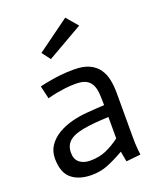

<svg xmlns="http://www.w3.org/2000/svg" viewBox="-145 -859 790 959"><g transform="rotate(-20 250.5 -379.0)"><path d="M352 -231Q332 -230 314 -229Q296 -228 278.5 -226.5Q261 -225 247 -223Q175 -214 145 -191.5Q115 -169 115 -127Q115 -92 136.5 -74.5Q158 -57 193 -57Q241 -57 278.5 -73.5Q316 -90 352 -117ZM351 -47Q304 -20 263.5 -3.5Q223 13 176 13Q109 13 69.5 -19.5Q30 -52 30 -127Q30 -166 50 -195Q70 -224 102.5 -243.5Q135 -263 176 -274Q217 -285 260 -288Q278 -290 307 -291.5Q336 -293 352 -294Q352 -329 350 -356.5Q348 -384 338 -403.5Q328 -423 308.5 -433Q289 -443 253 -443Q224 -443 197 -439.5Q170 -436 149 -432Q124 -427 103 -421L87 -490Q112 -496 141 -501Q166 -506 199 -509.5Q232 -513 270 -513Q321 -513 352.5 -498Q384 -483 401.5 -457.5Q419 -432 425.5 -399.5Q432 -367 432 -331V-91Q432 -77 432.5 -61.5Q433 -46 434.5 -31Q436 -16 438 0L361 8ZM319 -771 371 -710 181 -601 147 -646Z"/></g></svg>

Font: Actor
Style: Regular
Weight: 400
Designer: Thomas Junold
Foundry: Thomas Junold
Version: Version 1.001